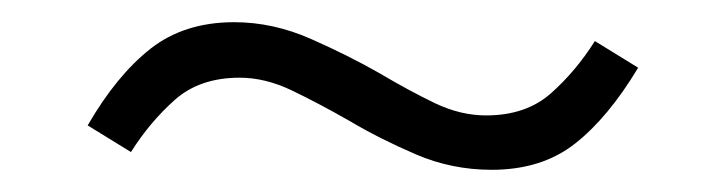

<svg xmlns="http://www.w3.org/2000/svg" viewBox="-20 -374 640 173"><path d="M423 -221Q387 -221 354.5 -235Q322 -249 295 -265Q267 -281 243 -292.5Q219 -304 196 -304Q160 -304 137.5 -284Q115 -264 98 -237L59 -261Q85 -306 115.5 -330Q146 -354 191 -354Q226 -354 260 -339Q294 -324 322 -308Q349 -292 372 -281Q395 -270 418 -270Q454 -270 476.5 -290Q499 -310 516 -337L555 -313Q528 -268 498 -244.5Q468 -221 423 -221Z"/></svg>

Font: Nunito Sans Light
Style: Italic
Weight: 300
Italic angle: -9°
Designer: Vernon Adams
Foundry: Vernon Adams
Version: Version 3.006; ttfautohint (v1.8.3)